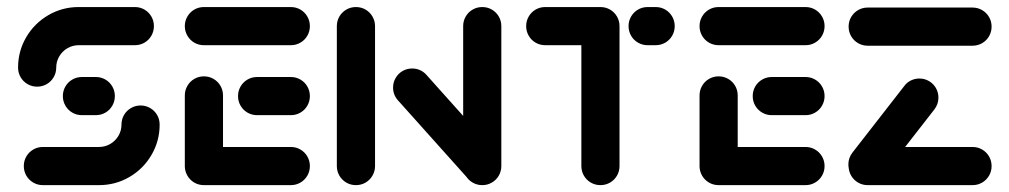

<svg xmlns="http://www.w3.org/2000/svg" viewBox="-20 -539 2939 559"><path d="M389.3 -231.9Q404.4 -231.9 417.2 -224.4Q430 -217 437.4 -204.3Q444.8 -191.5 444.8 -176.3Q444.8 -128.5 421.1 -88Q397.4 -47.4 356.9 -23.7Q316.3 0 268.1 0H104.8Q89.6 0 76.9 -7.4Q64.1 -14.8 56.7 -27.6Q49.3 -40.4 49.3 -55.6Q49.3 -70.7 56.7 -83.5Q64.1 -96.3 76.9 -103.7Q89.6 -111.1 104.8 -111.1H268.1Q285.9 -111.1 300.9 -119.8Q315.9 -128.5 324.8 -143.5Q333.7 -158.5 333.7 -176.3Q333.7 -191.5 341.1 -204.3Q348.5 -217 361.3 -224.4Q374.1 -231.9 389.3 -231.9ZM314.4 -259.3Q314.4 -244.1 307 -231.3Q299.6 -218.5 286.9 -211.1Q274.1 -203.7 258.9 -203.7H218.5Q203.3 -203.7 190.6 -211.1Q177.8 -218.5 170.4 -231.3Q163 -244.1 163 -259.3Q163 -274.4 170.4 -287.2Q177.8 -300 190.6 -307.4Q203.3 -314.8 218.5 -314.8H258.9Q274.1 -314.8 286.9 -307.4Q299.6 -300 307 -287.2Q314.4 -274.4 314.4 -259.3ZM88.1 -286.7Q73 -286.7 60.2 -294.1Q47.4 -301.5 40 -314.3Q32.6 -327 32.6 -342.2Q32.6 -390 56.3 -430.6Q80 -471.1 120.6 -494.8Q161.1 -518.5 209.3 -518.5H372.6Q387.8 -518.5 400.6 -511.1Q413.3 -503.7 420.7 -490.9Q428.1 -478.1 428.1 -463Q428.1 -447.8 420.7 -435Q413.3 -422.2 400.6 -414.8Q387.8 -407.4 372.6 -407.4H209.3Q191.5 -407.4 176.5 -398.7Q161.5 -390 152.6 -375Q143.7 -360 143.7 -342.2Q143.7 -327 136.3 -314.3Q128.9 -301.5 116.1 -294.1Q103.3 -286.7 88.1 -286.7Z M518.1 -51.9V-261.1Q518.1 -276.3 525.6 -289.1Q533 -301.9 545.7 -309.3Q558.5 -316.7 573.7 -316.7Q588.9 -316.7 601.7 -309.3Q614.4 -301.9 621.9 -289.1Q629.3 -276.3 629.3 -261.1V-51.9ZM882.2 -55.6Q882.2 -40.4 874.8 -27.6Q867.4 -14.8 854.6 -7.4Q841.9 0 826.7 0H573.7Q558.5 0 545.7 -7.4Q533 -14.8 525.6 -27.6Q518.1 -40.4 518.1 -55.6Q518.1 -70.7 525.6 -83.5Q533 -96.3 545.7 -103.7Q558.5 -111.1 573.7 -111.1H826.7Q841.9 -111.1 854.6 -103.7Q867.4 -96.3 874.8 -83.5Q882.2 -70.7 882.2 -55.6ZM673 -259.3Q673 -274.4 680.4 -287.2Q687.8 -300 700.6 -307.4Q713.3 -314.8 728.5 -314.8H826.7Q841.9 -314.8 854.6 -307.4Q867.4 -300 874.8 -287.2Q882.2 -274.4 882.2 -259.3Q882.2 -244.1 874.8 -231.3Q867.4 -218.5 854.6 -211.1Q841.9 -203.7 826.7 -203.7H728.5Q713.3 -203.7 700.6 -211.1Q687.8 -218.5 680.4 -231.3Q673 -244.1 673 -259.3ZM518.1 -463Q518.1 -478.1 525.6 -490.9Q533 -503.7 545.7 -511.1Q558.5 -518.5 573.7 -518.5H826.7Q841.9 -518.5 854.6 -511.1Q867.4 -503.7 874.8 -490.9Q882.2 -478.1 882.2 -463Q882.2 -447.8 874.8 -435Q867.4 -422.2 854.6 -414.8Q841.9 -407.4 826.7 -407.4H573.7Q558.5 -407.4 545.7 -414.8Q533 -422.2 525.6 -435Q518.1 -447.8 518.1 -463Z M1016.3 0Q1001.1 0 988.3 -7.4Q975.6 -14.8 968.1 -27.6Q960.7 -40.4 960.7 -55.6V-463Q960.7 -478.1 968.1 -490.9Q975.6 -503.7 988.3 -511.1Q1001.1 -518.5 1016.3 -518.5Q1031.5 -518.5 1044.3 -511.1Q1057 -503.7 1064.4 -490.9Q1071.9 -478.1 1071.9 -463V-55.6Q1071.9 -40.4 1064.4 -27.6Q1057 -14.8 1044.3 -7.4Q1031.5 0 1016.3 0ZM1124.4 -284.1Q1124.4 -299.3 1131.9 -312Q1139.3 -324.8 1152 -332.2Q1164.8 -339.6 1180 -339.6Q1192.2 -339.6 1203 -334.8Q1213.7 -330 1221.5 -321.1L1430 -88.1L1347 -14.1L1138.5 -247Q1124.4 -263 1124.4 -284.1ZM1384.1 0Q1368.9 0 1356.1 -7.4Q1343.3 -14.8 1335.9 -27.6Q1328.5 -40.4 1328.5 -55.6V-463Q1328.5 -478.1 1335.9 -490.9Q1343.3 -503.7 1356.1 -511.1Q1368.9 -518.5 1384.1 -518.5Q1399.3 -518.5 1412 -511.1Q1424.8 -503.7 1432.2 -490.9Q1439.6 -478.1 1439.6 -463V-55.6Q1439.6 -40.4 1432.2 -27.6Q1424.8 -14.8 1412 -7.4Q1399.3 0 1384.1 0Z M1783.7 -461.5V-55.6Q1783.7 -40.4 1776.3 -27.6Q1768.9 -14.8 1756.1 -7.4Q1743.3 0 1728.1 0Q1713 0 1700.2 -7.4Q1687.4 -14.8 1680 -27.6Q1672.6 -40.4 1672.6 -55.6V-461.5ZM1511.9 -463Q1511.9 -478.1 1519.3 -490.9Q1526.7 -503.7 1539.4 -511.1Q1552.2 -518.5 1567.4 -518.5H1728.1Q1743.3 -518.5 1756.1 -511.1Q1768.9 -503.7 1776.3 -490.9Q1783.7 -478.1 1783.7 -463Q1783.7 -447.8 1776.3 -435Q1768.9 -422.2 1756.1 -414.8Q1743.3 -407.4 1728.1 -407.4H1567.4Q1552.2 -407.4 1539.4 -414.8Q1526.7 -422.2 1519.3 -435Q1511.9 -447.8 1511.9 -463ZM1810 -463Q1810 -478.1 1817.4 -490.9Q1824.8 -503.7 1837.6 -511.1Q1850.4 -518.5 1865.6 -518.5H1888.9Q1904.1 -518.5 1916.9 -511.1Q1929.6 -503.7 1937 -490.9Q1944.4 -478.1 1944.4 -463Q1944.4 -447.8 1937 -435Q1929.6 -422.2 1916.9 -414.8Q1904.1 -407.4 1888.9 -407.4H1865.6Q1850.4 -407.4 1837.6 -414.8Q1824.8 -422.2 1817.4 -435Q1810 -447.8 1810 -463Z M2016.7 -51.9V-261.1Q2016.7 -276.3 2024.1 -289.1Q2031.5 -301.9 2044.3 -309.3Q2057 -316.7 2072.2 -316.7Q2087.4 -316.7 2100.2 -309.3Q2113 -301.9 2120.4 -289.1Q2127.8 -276.3 2127.8 -261.1V-51.9ZM2380.7 -55.6Q2380.7 -40.4 2373.3 -27.6Q2365.9 -14.8 2353.1 -7.4Q2340.4 0 2325.2 0H2072.2Q2057 0 2044.3 -7.4Q2031.5 -14.8 2024.1 -27.6Q2016.7 -40.4 2016.7 -55.6Q2016.7 -70.7 2024.1 -83.5Q2031.5 -96.3 2044.3 -103.7Q2057 -111.1 2072.2 -111.1H2325.2Q2340.4 -111.1 2353.1 -103.7Q2365.9 -96.3 2373.3 -83.5Q2380.7 -70.7 2380.7 -55.6ZM2171.5 -259.3Q2171.5 -274.4 2178.9 -287.2Q2186.3 -300 2199.1 -307.4Q2211.9 -314.8 2227 -314.8H2325.2Q2340.4 -314.8 2353.1 -307.4Q2365.9 -300 2373.3 -287.2Q2380.7 -274.4 2380.7 -259.3Q2380.7 -244.1 2373.3 -231.3Q2365.9 -218.5 2353.1 -211.1Q2340.4 -203.7 2325.2 -203.7H2227Q2211.9 -203.7 2199.1 -211.1Q2186.3 -218.5 2178.9 -231.3Q2171.5 -244.1 2171.5 -259.3ZM2016.7 -463Q2016.7 -478.1 2024.1 -490.9Q2031.5 -503.7 2044.3 -511.1Q2057 -518.5 2072.2 -518.5H2325.2Q2340.4 -518.5 2353.1 -511.1Q2365.9 -503.7 2373.3 -490.9Q2380.7 -478.1 2380.7 -463Q2380.7 -447.8 2373.3 -435Q2365.9 -422.2 2353.1 -414.8Q2340.4 -407.4 2325.2 -407.4H2072.2Q2057 -407.4 2044.3 -414.8Q2031.5 -422.2 2024.1 -435Q2016.7 -447.8 2016.7 -463Z M2867 -55.6Q2867 -40.4 2859.6 -27.6Q2852.2 -14.8 2839.4 -7.4Q2826.7 0 2811.5 0H2506.3Q2491.1 0 2478.3 -7.4Q2465.6 -14.8 2458.1 -27.6Q2450.7 -40.4 2450.7 -55.6Q2450.7 -70.7 2458.1 -83.5Q2465.6 -96.3 2478.3 -103.7Q2491.1 -111.1 2506.3 -111.1H2811.5Q2826.7 -111.1 2839.4 -103.7Q2852.2 -96.3 2859.6 -83.5Q2867 -70.7 2867 -55.6ZM2505.6 -4.8Q2490.4 -4.8 2477.6 -12.2Q2464.8 -19.6 2457.4 -32.4Q2450 -45.2 2450 -60.4Q2450 -79.3 2461.9 -94.8L2613.3 -289.3Q2620.7 -299.3 2632.2 -304.8Q2643.7 -310.4 2656.7 -310.4Q2671.9 -310.4 2684.6 -303Q2697.4 -295.6 2704.8 -282.8Q2712.2 -270 2712.2 -254.8Q2712.2 -235.9 2700.4 -220.4L2548.9 -25.9Q2541.5 -15.9 2530 -10.4Q2518.5 -4.8 2505.6 -4.8ZM2867 -461.5Q2867 -446.3 2859.6 -433.5Q2852.2 -420.7 2839.4 -413.3Q2826.7 -405.9 2811.5 -405.9H2506.3Q2491.1 -405.9 2478.3 -413.3Q2465.6 -420.7 2458.1 -433.5Q2450.7 -446.3 2450.7 -461.5Q2450.7 -476.7 2458.1 -489.4Q2465.6 -502.2 2478.3 -509.6Q2491.1 -517 2506.3 -517H2811.5Q2826.7 -517 2839.4 -509.6Q2852.2 -502.2 2859.6 -489.4Q2867 -476.7 2867 -461.5Z"/></svg>

Font: 26F Galaxy Sans
Style: Regular
Weight: 400
Designer: C₂₉H₂₅N₃O₅
Version: Version 1.100;FEAKit 1.0